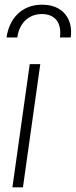

<svg xmlns="http://www.w3.org/2000/svg" viewBox="-20 -800 324 820"><path d="M33 0H78L152 -526H107ZM8 -640H54C62 -699 100 -740 159 -740C218 -740 244 -699 236 -640H282C293 -717 250 -780 160 -780C71 -780 19 -719 8 -640Z"/></svg>

Font: Mluvka ExtraLight
Style: Italic
Weight: 200
Italic angle: -8°
Designer: Modified by Jiří Krblich, Original typeface by Gumpita Rahayu
Foundry: Gumpita Rahayu & Jiří Krblich
Version: Version 2.000;Glyphs 3.1.1 (3134)